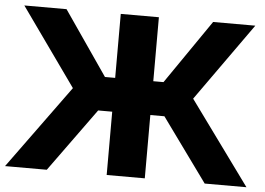

<svg xmlns="http://www.w3.org/2000/svg" viewBox="-67 -777 1165 843"><g transform="rotate(5 516.0 -355.0)"><path d="M251 -367 7 -710H193L387 -428H432V-710H600V-428H645L839 -710H1025L781 -367L1048 0H864L662 -279H600V0H432V-279H370L168 0H-16Z"/></g></svg>

Font: Oxford Sans
Style: Regular
Weight: 800
Designer: Matt McInerney, Pablo Impallari, Rodrigo Fuenzalida
Foundry: Matt McInerney, Pablo Impallari, Rodrigo Fuenzalida
Version: Version 3.000g; ttfautohint (v1.5) -l 8 -r 28 -G 28 -x 14 -D